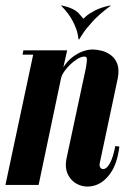

<svg xmlns="http://www.w3.org/2000/svg" viewBox="-49 -680 499 706"><path d="M-29 0 73 -479H34L37 -495H198L184 -433Q199 -456 217.5 -470Q236 -484 255 -491Q274 -498 292 -498Q306 -498 324.5 -493.5Q343 -489 359 -477Q375 -465 382.5 -444.5Q390 -424 384 -392L318 -81Q315 -69 321 -62.5Q327 -56 336.5 -59.5Q346 -63 356.5 -82.5Q367 -102 375 -143L390 -141Q382 -78 357.5 -43.5Q333 -9 302.5 1Q272 11 244.5 1Q217 -9 202.5 -35Q188 -61 196 -99L267 -431Q271 -454 270.5 -463Q270 -472 262 -472Q250 -472 236 -463.5Q222 -455 209 -442.5Q196 -430 186.5 -416Q177 -402 175 -390L93 0ZM356 -660 358 -659Q316 -628 291 -600.5Q266 -573 255 -555.5Q244 -538 242 -535H240L256 -610Q258 -612 269 -621.5Q280 -631 301.5 -642Q323 -653 356 -660ZM178 -660Q223 -650 240 -631.5Q257 -613 258 -610L242 -535H240Q240 -538 236.5 -555.5Q233 -573 219.5 -600.5Q206 -628 176 -659Z"/></svg>

Font: Emberly Black
Style: Italic
Weight: 900
Italic angle: -12°
Designer: Rajesh Rajput
Foundry: Rajesh Rajput
Version: Version 1.000